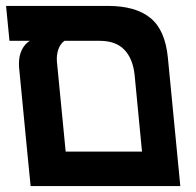

<svg xmlns="http://www.w3.org/2000/svg" viewBox="-44 -629 664 649"><path d="M-23.5 -609H321Q414.5 -609 464.5 -568.2Q514.5 -527.5 523.5 -433.5L565.5 0H59.5L48 -116.5L20.5 -401Q20 -405.5 20 -413.5Q20 -441 30.2 -461.2Q40.5 -481.5 57 -491H-12ZM178 -116.5H436L411 -376Q405 -431 376.2 -461Q347.5 -491 293 -491H174Q160 -481.5 153.2 -462Q146.5 -442.5 148.5 -419.5Z"/></svg>

Font: JuliaMono SemiBold
Style: Italic
Weight: 600
Italic angle: -9°
Monospace: yes
Designer: cormullion
Foundry: corm
Version: Version 0.056; ttfautohint (v1.8.4)